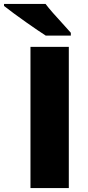

<svg xmlns="http://www.w3.org/2000/svg" viewBox="-77 -951 445 971"><path d="M77.1 0V-713.9H271V0ZM154.3 -771Q120.6 -792.5 54.9 -838.6Q-10.7 -884.8 -56.6 -920.9V-931.2H153.3Q178.7 -897 252.4 -817.4L281.2 -785.2V-771Z"/></svg>

Font: TypoPRO Open Sans
Style: Regular
Weight: 800
Foundry: Ascender Corporation
Version: Version 1.10